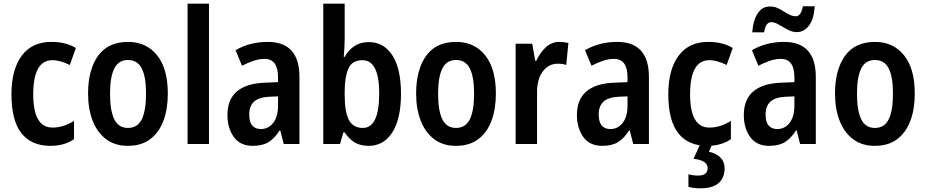

<svg xmlns="http://www.w3.org/2000/svg" viewBox="-20 -780 5016 1040"><path d="M253 10Q150 10 96 -58.5Q42 -127 42 -269Q42 -403 97.5 -478Q153 -553 258 -553Q299 -553 332 -544.5Q365 -536 391 -520L358 -428Q334 -440 310 -447Q286 -454 264 -454Q160 -454 160 -269Q160 -89 264 -89Q296 -89 324.5 -98.5Q353 -108 381 -125V-26Q329 10 253 10Z M889 -273Q889 -190 865.5 -126.5Q842 -63 794 -26.5Q746 10 672 10Q603 10 555 -26Q507 -62 482 -126Q457 -190 457 -273Q457 -402 511 -477.5Q565 -553 674 -553Q772 -553 830.5 -481Q889 -409 889 -273ZM576 -272Q576 -181 599 -134Q622 -87 673 -87Q725 -87 748 -134Q771 -181 771 -273Q771 -363 748 -409Q725 -455 673 -455Q622 -455 599 -409Q576 -363 576 -272Z M1112 0H996V-760H1112Z M1430 -553Q1602 -553 1602 -363V0H1517L1498 -74H1495Q1468 -31 1435 -10.5Q1402 10 1349 10Q1281 10 1246.5 -38Q1212 -86 1212 -157Q1212 -241 1263 -284.5Q1314 -328 1412 -332L1486 -335V-361Q1486 -461 1413 -461Q1384 -461 1354 -451Q1324 -441 1291 -424L1256 -508Q1293 -530 1337 -541.5Q1381 -553 1430 -553ZM1438 -256Q1381 -253 1355.5 -229Q1330 -205 1330 -160Q1330 -119 1346.5 -100Q1363 -81 1393 -81Q1434 -81 1460 -114.5Q1486 -148 1486 -208V-258Z M1847 -566Q1847 -545 1845.5 -521Q1844 -497 1842 -472H1847Q1869 -511 1901.5 -531.5Q1934 -552 1978 -552Q2059 -552 2105.5 -480Q2152 -408 2152 -272Q2152 -137 2105.5 -63.5Q2059 10 1977 10Q1933 10 1902 -8Q1871 -26 1847 -63H1840L1822 0H1731V-760H1847ZM1943 -454Q1888 -454 1867.5 -409Q1847 -364 1847 -284V-264Q1847 -175 1869.5 -131Q1892 -87 1945 -87Q2034 -87 2034 -274Q2034 -454 1943 -454Z M2666 -273Q2666 -190 2642.5 -126.5Q2619 -63 2571 -26.5Q2523 10 2449 10Q2380 10 2332 -26Q2284 -62 2259 -126Q2234 -190 2234 -273Q2234 -402 2288 -477.5Q2342 -553 2451 -553Q2549 -553 2607.5 -481Q2666 -409 2666 -273ZM2353 -272Q2353 -181 2376 -134Q2399 -87 2450 -87Q2502 -87 2525 -134Q2548 -181 2548 -273Q2548 -363 2525 -409Q2502 -455 2450 -455Q2399 -455 2376 -409Q2353 -363 2353 -272Z M3010 -553Q3035 -553 3059 -547L3047 -428Q3028 -435 3002 -435Q2952 -435 2920.5 -393.5Q2889 -352 2889 -280V0H2773V-543H2863L2879 -451H2885Q2904 -493 2935.5 -523Q2967 -553 3010 -553Z M3323 -553Q3495 -553 3495 -363V0H3410L3391 -74H3388Q3361 -31 3328 -10.5Q3295 10 3242 10Q3174 10 3139.5 -38Q3105 -86 3105 -157Q3105 -241 3156 -284.5Q3207 -328 3305 -332L3379 -335V-361Q3379 -461 3306 -461Q3277 -461 3247 -451Q3217 -441 3184 -424L3149 -508Q3186 -530 3230 -541.5Q3274 -553 3323 -553ZM3331 -256Q3274 -253 3248.5 -229Q3223 -205 3223 -160Q3223 -119 3239.5 -100Q3256 -81 3286 -81Q3327 -81 3353 -114.5Q3379 -148 3379 -208V-258Z M3811 10Q3708 10 3654 -58.5Q3600 -127 3600 -269Q3600 -403 3655.5 -478Q3711 -553 3816 -553Q3857 -553 3890 -544.5Q3923 -536 3949 -520L3916 -428Q3892 -440 3868 -447Q3844 -454 3822 -454Q3718 -454 3718 -269Q3718 -89 3822 -89Q3854 -89 3882.5 -98.5Q3911 -108 3939 -125V-26Q3887 10 3811 10ZM3905 131Q3905 183 3872.5 211.5Q3840 240 3775 240Q3736 240 3709 232V164Q3734 171 3761 171Q3813 171 3813 131Q3813 89 3737 80L3773 0H3839L3820 42Q3859 50 3882 73Q3905 96 3905 131Z M4227 -553Q4399 -553 4399 -363V0H4314L4295 -74H4292Q4265 -31 4232 -10.5Q4199 10 4146 10Q4078 10 4043.5 -38Q4009 -86 4009 -157Q4009 -241 4060 -284.5Q4111 -328 4209 -332L4283 -335V-361Q4283 -461 4210 -461Q4181 -461 4151 -451Q4121 -441 4088 -424L4053 -508Q4090 -530 4134 -541.5Q4178 -553 4227 -553ZM4235 -256Q4178 -253 4152.5 -229Q4127 -205 4127 -160Q4127 -119 4143.5 -100Q4160 -81 4190 -81Q4231 -81 4257 -114.5Q4283 -148 4283 -208V-258ZM4055 -605Q4057 -641 4067.5 -673Q4078 -705 4098.5 -725Q4119 -745 4152 -745Q4178 -745 4202 -731.5Q4226 -718 4248 -705Q4270 -692 4291 -692Q4319 -692 4329 -746H4393Q4389 -678 4362.5 -642Q4336 -606 4296 -606Q4271 -606 4246 -619.5Q4221 -633 4198.5 -646.5Q4176 -660 4158 -660Q4127 -660 4119 -605Z M4935 -273Q4935 -190 4911.5 -126.5Q4888 -63 4840 -26.5Q4792 10 4718 10Q4649 10 4601 -26Q4553 -62 4528 -126Q4503 -190 4503 -273Q4503 -402 4557 -477.5Q4611 -553 4720 -553Q4818 -553 4876.5 -481Q4935 -409 4935 -273ZM4622 -272Q4622 -181 4645 -134Q4668 -87 4719 -87Q4771 -87 4794 -134Q4817 -181 4817 -273Q4817 -363 4794 -409Q4771 -455 4719 -455Q4668 -455 4645 -409Q4622 -363 4622 -272Z"/></svg>

Font: Noto Sans Ethiopic Condensed SemiBold
Style: Regular
Weight: 600
Width: 3
Designer: Monotype Design Team
Foundry: Monotype Imaging Inc.
Version: Version 2.102; ttfautohint (v1.8.4.7-5d5b)